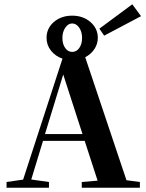

<svg xmlns="http://www.w3.org/2000/svg" viewBox="-20 -880 686 900"><path d="M468.3 -712.9 445.8 -745.6 600.1 -859.9 641.1 -804.2ZM10.7 0V-26.9L88.4 -38.1L272.9 -605Q239.3 -616.7 218.8 -642.8Q198.2 -668.9 198.2 -702.6Q198.2 -747.6 232.7 -777.1Q267.1 -806.6 318.4 -806.6Q369.6 -806.6 404.1 -776.6Q438.5 -746.6 438.5 -702.6Q438.5 -673.8 422.4 -649.7Q406.2 -625.5 379.4 -611.8L572.8 -35.2L635.7 -26.9V0H363.3V-26.9L437.5 -33.2L377 -219.7H181.6L126.5 -38.6L209.5 -26.9V0ZM318.4 -636.7Q338.9 -636.7 351.8 -655.3Q364.7 -673.8 364.7 -702.6Q364.7 -731 351.1 -750.5Q337.4 -770 318.4 -770Q299.3 -770 285.9 -750Q272.5 -730 272.5 -702.6Q272.5 -673.8 285.4 -655.3Q298.3 -636.7 318.4 -636.7ZM276.4 -530.8 190.9 -251.5H366.7Z"/></svg>

Font: Elstob 18pt SemiBold
Style: Regular
Weight: 600
Designer: Peter S. Baker
Version: Version 1.015